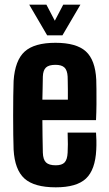

<svg xmlns="http://www.w3.org/2000/svg" viewBox="-20 -792 464 821"><path d="M218.5 9Q126.5 9 84.7 -28.5Q43 -66 38.2 -152Q37.2 -176.1 36.7 -214.8Q36.2 -253.6 36.2 -297.5Q36.2 -341.3 36.7 -381.1Q37.2 -420.9 38.2 -446.3Q44.1 -534 85.5 -571.5Q126.9 -609 217.1 -609Q306.6 -609 347 -572.3Q387.5 -535.6 391.6 -451.2Q392.1 -438.8 392.4 -410.4Q392.7 -382 392.5 -346.8Q392.2 -311.5 390.6 -278.4H161.2Q161.2 -243.6 161.9 -208.7Q162.7 -173.8 163.2 -139.1Q164.2 -109.4 176.9 -97.3Q189.6 -85.2 218.3 -85.2Q244.6 -85.2 256.1 -97.3Q267.7 -109.4 269.2 -139.1Q270.2 -153 270.2 -175.4Q270.2 -197.8 269.2 -225H390.6Q391.7 -214.7 392.2 -192.1Q392.6 -169.5 391.6 -152Q387.5 -66 347.6 -28.5Q307.7 9 218.5 9ZM161.2 -365.9H270.2Q270.3 -388 270.2 -408.4Q270 -428.9 269.7 -444Q269.4 -459 269.2 -464.9Q267.7 -491.6 255.7 -503.2Q243.7 -514.8 217.1 -514.8Q188.9 -514.8 176.5 -503.2Q164.2 -491.6 163.2 -464.9Q162.7 -439.4 162.3 -414.9Q161.9 -390.4 161.2 -365.9ZM181.7 -640.9 104.9 -772.1H178.4L214.4 -703.4L250.4 -772.1H323.9L247 -640.9Z"/></svg>

Font: Big Shoulders Thin
Style: Regular
Weight: 100
Designer: Patric King
Foundry: XO Type Co
Version: Version 2.002